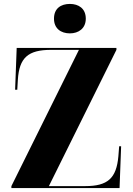

<svg xmlns="http://www.w3.org/2000/svg" viewBox="-20 -958 677 978"><path d="M336 -788C380 -788 417 -813 417 -863C417 -915 380 -938 336 -938C290 -938 255 -915 255 -863C255 -813 290 -788 336 -788ZM38 0H589L597 -213H587L583 -162C573 -50 529 -10 414 -10H229L573 -704V-714H65L57 -501H68L71 -552C78 -664 123 -704 240 -704H382L38 -10Z"/></svg>

Font: Noto Serif Display Condensed Black
Style: Regular
Weight: 900
Width: 3
Designer: Monotype Design Team
Foundry: Monotype Imaging Inc.
Version: Version 2.009